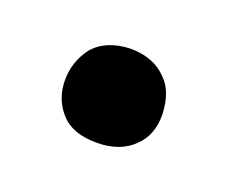

<svg xmlns="http://www.w3.org/2000/svg" viewBox="-40 -167 267 225"><g transform="rotate(20 93.5 -54.5)"><path d="M33.2 -52.7Q33.2 -75.2 46.9 -93.8Q62.5 -112.3 92.8 -113.3Q122.1 -113.3 138.7 -95.7Q153.3 -82 154.3 -52.7Q154.3 -27.3 138.7 -12.7Q122.1 3.9 92.8 3.9Q62.5 3.9 47.9 -12.7Q33.2 -29.3 33.2 -52.7Z"/></g></svg>

Font: RobotoJAA
Style: Medium
Weight: 500
Version: Version 2.05; 2016-11-05